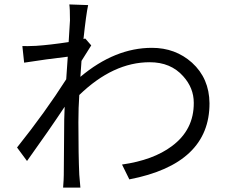

<svg xmlns="http://www.w3.org/2000/svg" viewBox="-20 -811 1040 867"><path d="M296 -719Q296 -773 293 -791L378 -788Q369 -747 357 -635L365 -637L392 -606L348 -536L343 -464Q499 -595 666 -595Q772 -595 847 -528Q925 -457 926 -345Q927 -71 564 -1L531 -68Q672 -88 756 -151Q856 -225 855 -347Q855 -414 807 -467Q751 -530 656 -530Q491 -530 338 -382Q334 -325 334 -260Q334 -110 338 -22Q340 6 343 36H265Q268 -3 268 -20Q269 -71 269 -142L270 -271L272 -329Q201 -222 102 -84L57 -145Q184 -304 279 -453L286 -555Q191 -544 89 -528L81 -603Q100 -602 143 -604Q204 -608 290 -621Z"/></svg>

Font: Source Han Sans CN Normal
Style: Regular
Weight: 350
Designer: Ryoko NISHIZUKA 西塚涼子 (kana, bopomofo & ideographs); Paul D. Hunt (Latin, Greek & Cyrillic); Sandoll Communications 산돌커뮤니
Foundry: Adobe
Version: Version 2.004;hotconv 1.0.118;makeotfexe 2.5.65603